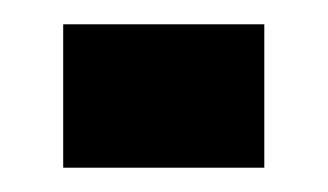

<svg xmlns="http://www.w3.org/2000/svg" viewBox="-20 -138 270 158"><path d="M32 0V-118H197.5V0Z"/></svg>

Font: Big Shoulders Stencil Text
Style: Bold
Weight: 700
Designer: Patric King
Foundry: XO Type Co
Version: Version 1.000